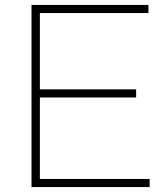

<svg xmlns="http://www.w3.org/2000/svg" viewBox="-20 -760 682 780"><path d="M108 0V-740H583V-707H142V-397H533V-364H142V-33H588V0Z"/></svg>

Font: Encode Sans Exp Th
Style: Regular
Weight: 100
Width: 7
Designer: Multiple Designers
Foundry: Impallari Type
Version: Version 3.002; ttfautohint (v1.8.3) -l 8 -r 50 -G 200 -x 14 